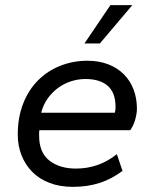

<svg xmlns="http://www.w3.org/2000/svg" viewBox="-20 -716 600 746"><path d="M263 10Q212 10 172 -5.5Q132 -21 105 -48.5Q78 -76 63.5 -113Q49 -150 49 -193Q49 -260 70 -313.5Q91 -367 128 -404Q165 -441 214.5 -460.5Q264 -480 320 -480Q364 -480 399.5 -466.5Q435 -453 460 -428.5Q485 -404 498.5 -369.5Q512 -335 512 -293Q512 -276 505.5 -252Q499 -228 486 -210H133Q132 -205 132 -199.5Q132 -194 132 -189Q132 -123 172 -92Q212 -61 275 -61Q364 -61 434 -117L456 -52Q415 -21 368 -5.5Q321 10 263 10ZM312 -409Q283 -409 255.5 -400Q228 -391 205 -374Q182 -357 165 -333Q148 -309 140 -278H426Q429 -287 429 -300Q429 -356 398.5 -382.5Q368 -409 312 -409ZM308 -547 409 -696H494L368 -547Z"/></svg>

Font: Celebes
Style: Italic
Weight: 400
Italic angle: -10°
Designer: Anugrah Pasau
Foundry: Lafontype
Version: Version 1.000; ttfautohint (v1.8.4)